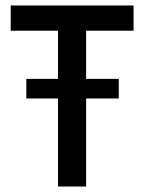

<svg xmlns="http://www.w3.org/2000/svg" viewBox="-20 -680 522 700"><path d="M294 0H191.5V-321H76V-392.5H191.5V-568H19V-660H467V-568H294V-392.5H413V-321H294Z"/></svg>

Font: Lucymar Sans Medium
Style: Regular
Weight: 500
Foundry: The League of Moveable Type (original font) / Main changes by Cristiano Sobral with portions from Mirco Monsees
Version: Version 2.001;August 30, 2020;FontCreator 13.0.0.2681 64-bit